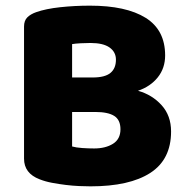

<svg xmlns="http://www.w3.org/2000/svg" viewBox="-20 -643 659 679"><path d="M235 -125Q249 -121 271 -119.5Q293 -118 313 -118Q353 -118 379.5 -134.5Q406 -151 406 -186Q406 -219 384 -233Q362 -247 317 -247H235ZM235 -369H308Q351 -369 370.5 -385Q390 -401 390 -432Q390 -459 367.5 -475Q345 -491 300 -491Q285 -491 265.5 -490Q246 -489 235 -487ZM300 16Q283 16 260 15Q237 14 212.5 11Q188 8 164 3.5Q140 -1 120 -9Q65 -30 65 -82V-549Q65 -570 76.5 -581.5Q88 -593 108 -600Q142 -612 193 -617.5Q244 -623 298 -623Q426 -623 495 -580Q564 -537 564 -447Q564 -402 538 -369.5Q512 -337 468 -322Q518 -308 551.5 -271Q585 -234 585 -178Q585 -79 511.5 -31.5Q438 16 300 16Z"/></svg>

Font: Baloo Cyrillic
Style: Regular
Weight: 400
Designer: Ek Type, Denis Ignatov
Foundry: Ek Type
Version: Version 1.50 July 26, 2019